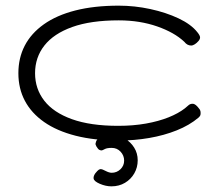

<svg xmlns="http://www.w3.org/2000/svg" viewBox="-20 -486 754 679"><path d="M402 11Q314 11 247.5 -6Q181 -23 136 -54.5Q91 -86 68 -129.5Q45 -173 45 -227Q45 -281 67.5 -324.5Q90 -368 135 -400Q180 -432 246.5 -449Q313 -466 400 -466Q456 -466 511.5 -454Q567 -442 611.5 -421Q656 -400 678 -372Q687 -361 687.5 -354.5Q688 -348 682 -341Q676 -334 669 -329.5Q662 -325 656 -325Q642 -325 632 -338Q614 -355 590 -368.5Q566 -382 536 -392.5Q506 -403 472 -408.5Q438 -414 400 -414Q301 -414 235.5 -390.5Q170 -367 137 -325Q104 -283 104 -227Q104 -172 136.5 -130Q169 -88 234.5 -64.5Q300 -41 398 -41Q451 -41 496 -49Q541 -57 576 -71Q611 -85 634 -103Q642 -110 647.5 -114.5Q653 -119 661 -119Q667 -119 672.5 -114.5Q678 -110 684 -102Q688 -98 689 -92Q690 -86 689 -80.5Q688 -75 682 -70Q650 -43 605 -25Q560 -7 507.5 2Q455 11 402 11ZM374 173Q354 173 333 164Q312 155 311 145Q310 137 317 127Q325 117 329 114.5Q333 112 337 112Q341 112 353.5 118.5Q366 125 375 125Q393 125 406 112.5Q419 100 419 82Q419 64 406.5 50.5Q394 37 375 37Q358 37 350 41.5Q342 46 339 46Q336 46 331.5 44Q327 42 321 32Q317 25 318 21Q319 17 320 14Q322 8 330 3Q338 -2 350 -5Q362 -8 375 -8Q401 -8 421.5 4Q442 16 454.5 36Q467 56 467 81Q467 106 455 127Q443 148 422 160.5Q401 173 374 173Z"/></svg>

Font: Fredoka Expanded Light
Style: Regular
Weight: 300
Width: 7
Designer: Ben Nathan
Foundry: Milena B. Brandão, Ben Nathan
Version: Version 2.001